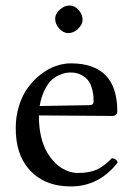

<svg xmlns="http://www.w3.org/2000/svg" viewBox="-20 -667 487 697"><path d="M180.2 -599.1Q180.2 -616.7 197 -631.8Q213.9 -647 231.9 -647Q251.5 -647 265.6 -630.6Q279.8 -614.3 279.8 -595.2Q279.8 -578.6 263.9 -562.7Q248 -546.9 228 -546.9Q210 -546.9 195.1 -563.2Q180.2 -579.6 180.2 -599.1ZM124 -282.2 305.2 -285.2Q319.8 -285.2 319.8 -298.8Q319.8 -328.6 312.5 -350.3Q305.2 -372.1 292.5 -383.1Q279.8 -394 266.1 -398.9Q252.4 -403.8 236.8 -403.8Q227.1 -403.8 217.5 -402.1Q208 -400.4 192.6 -393.3Q177.2 -386.2 164.8 -374Q152.3 -361.8 140.9 -337.9Q129.4 -314 124 -282.2ZM386.2 -92.8Q402.8 -91.3 407.2 -77.1Q339.8 9.8 236.8 9.8Q138.7 9.8 84 -54.2Q37.1 -107.9 37.1 -202.1Q37.1 -246.1 49.6 -284.7Q62 -323.2 82.5 -350.6Q103 -377.9 129.2 -397.9Q155.3 -418 182.9 -427.5Q210.4 -437 236.8 -437Q405.8 -437 405.8 -263.2Q405.8 -246.1 387.2 -246.1L121.1 -248Q121.1 -163.6 152.8 -110.8Q174.8 -74.7 203.9 -56.9Q232.9 -39.1 262.2 -39.1Q304.2 -39.1 330.8 -51Q357.4 -63 386.2 -92.8Z"/></svg>

Font: Linux Libertine G
Style: Regular
Weight: 400
Designer: Philipp H. Poll
Foundry: Philipp H. Poll
Version: Version 4.7.5